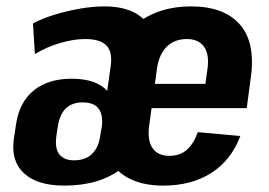

<svg xmlns="http://www.w3.org/2000/svg" viewBox="-20 -570 840 600"><path d="M181 10Q97 10 55.5 -28Q14 -66 23 -134L30 -181Q40 -250 85 -287Q130 -324 204 -324Q242 -324 270 -314.5Q298 -305 315 -286L326 -364Q332 -408 312.5 -428Q293 -448 246 -448Q210 -448 167.5 -435.5Q125 -423 89 -401L83 -497Q114 -513 152 -524.5Q190 -536 230 -543Q270 -550 306 -550Q366 -550 404 -528.5Q442 -507 457.5 -464.5Q473 -422 464 -359L441 -196Q428 -97 360 -43.5Q292 10 181 10ZM211 -69Q248 -69 268.5 -90Q289 -111 293 -145L298 -173Q303 -210 288.5 -230Q274 -250 238 -250Q205 -250 185.5 -231Q166 -212 160 -171L156 -144Q151 -105 166 -87Q181 -69 211 -69ZM490 10Q424 10 379.5 -14.5Q335 -39 316 -85.5Q297 -132 306 -196L326 -344Q335 -409 368.5 -455Q402 -501 455.5 -525.5Q509 -550 577 -550Q681 -550 730.5 -492.5Q780 -435 763 -322L751 -232H428L439 -308H648L617 -273L628 -352Q635 -399 618 -423.5Q601 -448 564 -448Q526 -448 502 -425Q478 -402 471 -359L446 -176Q440 -132 456.5 -107.5Q473 -83 509 -83Q543 -83 564.5 -102.5Q586 -122 598 -157L731 -145Q703 -70 641 -30Q579 10 490 10Z"/></svg>

Font: Pathway Extreme Condensed
Style: Bold Italic
Weight: 700
Width: 3
Italic angle: -8°
Version: Version 1.001;gftools[0.9.26]